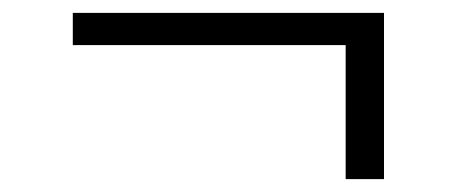

<svg xmlns="http://www.w3.org/2000/svg" viewBox="-20 -327 709 298"><path d="M576 -307V-49H516.5V-257H93V-307Z"/></svg>

Font: Merriweather 60pt Light
Style: Regular
Weight: 300
Version: Version 2.100